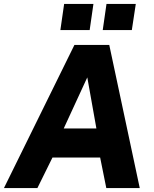

<svg xmlns="http://www.w3.org/2000/svg" viewBox="-38 -950 779 970"><path d="M434 -930H286L267 -798H415ZM648 -930H500L481 -798H628ZM-18 0H151L227 -154H468L499 0H668L514 -723H338ZM284 -301 403 -559 449 -301Z"/></svg>

Font: United Sans ExtraBold
Style: Italic
Weight: 800
Italic angle: -8°
Designer: Pablo Impallari, Rodrigo Fuenzalida (Modified by Dan O. Williams)
Version: Version 1.000;PS 001.000;hotconv 1.0.88;makeotf.lib2.5.64775